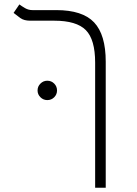

<svg xmlns="http://www.w3.org/2000/svg" viewBox="-20 -632 626 876"><path d="M462.4 -350.6V224.6H414.1V-346.2Q414.1 -451.7 371.6 -494.6Q329.1 -537.6 227.5 -537.6H117.7Q89.4 -537.6 72.5 -549.8Q55.7 -562 42 -573.2L68.4 -611.8Q79.6 -603.5 94.7 -594.7Q109.9 -585.9 127.9 -585.9H236.8Q356.4 -585.9 409.4 -529.8Q462.4 -473.6 462.4 -350.6ZM195.8 -175.3Q177.7 -175.3 164.6 -188.2Q151.4 -201.2 151.4 -219.2Q151.4 -237.8 164.6 -250.7Q177.7 -263.7 195.8 -263.7Q214.4 -263.7 227.3 -250.7Q240.2 -237.8 240.2 -219.2Q240.2 -201.2 227.3 -188.2Q214.4 -175.3 195.8 -175.3Z"/></svg>

Font: Cascadia Code NF ExtraLight
Style: Regular
Weight: 200
Monospace: yes
Designer: Aaron Bell
Foundry: Saja Typeworks
Version: Version 2404.023; ttfautohint (v1.8.4)